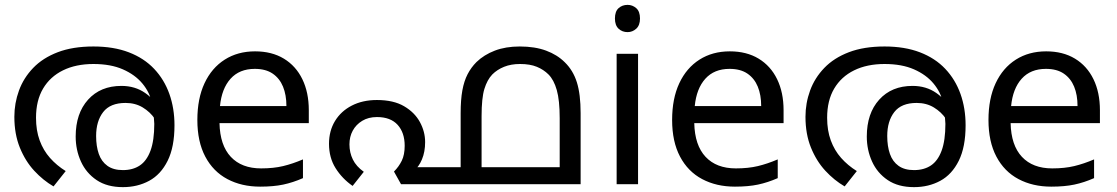

<svg xmlns="http://www.w3.org/2000/svg" viewBox="-20 -757 4591 789"><path d="M364 -566Q447 -566 509.5 -542Q572 -518 613.5 -474Q655 -430 676 -371Q697 -312 697 -242Q697 -153 669 -96.5Q641 -40 593 -14Q545 12 485 12Q420 12 377 -17Q334 -46 312.5 -93.5Q291 -141 291 -196Q291 -291 342 -347.5Q393 -404 479 -404Q535 -404 576.5 -375Q618 -346 642 -301Q666 -256 668 -206L643 -209Q636 -240 616.5 -268.5Q597 -297 566.5 -315.5Q536 -334 496 -334Q433 -334 404 -296.5Q375 -259 375 -198Q375 -156 386 -124.5Q397 -93 421.5 -75.5Q446 -58 485 -58Q526 -58 554.5 -77Q583 -96 598.5 -138Q614 -180 614 -248Q614 -250 612.5 -270Q611 -290 607 -310Q606 -315 606 -323Q606 -331 604 -335Q595 -378 565 -414Q535 -450 485 -472Q435 -494 364 -494Q292 -494 239 -468Q186 -442 157 -393Q128 -344 128 -273Q128 -221 143 -180Q158 -139 185.5 -108Q213 -77 250 -54L200 9Q157 -16 120.5 -55.5Q84 -95 61.5 -150.5Q39 -206 39 -277Q39 -333 58 -385Q77 -437 116.5 -478Q156 -519 217.5 -542.5Q279 -566 364 -566Z M1028 -546Q1097 -546 1146.5 -516Q1196 -486 1222.5 -431.5Q1249 -377 1249 -304V-251H882Q884 -160 928.5 -112.5Q973 -65 1053 -65Q1104 -65 1143.5 -74.5Q1183 -84 1225 -102V-25Q1184 -7 1144 1.5Q1104 10 1049 10Q973 10 914.5 -21Q856 -52 823.5 -113.5Q791 -175 791 -264Q791 -352 820.5 -415Q850 -478 903.5 -512Q957 -546 1028 -546ZM1027 -474Q964 -474 927.5 -433.5Q891 -393 884 -321H1157Q1157 -367 1143 -401Q1129 -435 1100.5 -454.5Q1072 -474 1027 -474Z M1529 -346Q1597 -346 1640.5 -320.5Q1684 -295 1705.5 -255.5Q1727 -216 1727 -173Q1727 -133 1714 -102Q1701 -71 1682 -57L1657 -70H1934V0H1628L1599 -52Q1619 -72 1631 -96.5Q1643 -121 1643 -158Q1643 -212 1614 -244Q1585 -276 1529 -276Q1494 -276 1468.5 -260.5Q1443 -245 1429.5 -220Q1416 -195 1416 -164Q1416 -130 1430 -101.5Q1444 -73 1475 -51L1429 7Q1386 -23 1359 -66Q1332 -109 1332 -166Q1332 -219 1356.5 -259.5Q1381 -300 1425.5 -323Q1470 -346 1529 -346ZM2116 -566Q2178 -566 2224 -549Q2270 -532 2301 -501Q2335 -468 2350.5 -419Q2366 -370 2366 -292V0H1873V-292Q1873 -347 1880 -385.5Q1887 -424 1901.5 -452Q1916 -480 1938 -502Q1969 -532 2013.5 -549Q2058 -566 2116 -566ZM2117 -494Q2080 -494 2051.5 -482.5Q2023 -471 2003 -451Q1982 -429 1970.5 -391.5Q1959 -354 1959 -279V-70H2280V-271Q2280 -345 2268 -387Q2256 -429 2234 -451Q2214 -471 2186 -482.5Q2158 -494 2117 -494Z M2602 -536V0H2514V-536ZM2559 -737Q2579 -737 2594.5 -723.5Q2610 -710 2610 -681Q2610 -653 2594.5 -639Q2579 -625 2559 -625Q2537 -625 2522 -639Q2507 -653 2507 -681Q2507 -710 2522 -723.5Q2537 -737 2559 -737Z M2979 -546Q3048 -546 3097.5 -516Q3147 -486 3173.5 -431.5Q3200 -377 3200 -304V-251H2833Q2835 -160 2879.5 -112.5Q2924 -65 3004 -65Q3055 -65 3094.5 -74.5Q3134 -84 3176 -102V-25Q3135 -7 3095 1.5Q3055 10 3000 10Q2924 10 2865.5 -21Q2807 -52 2774.5 -113.5Q2742 -175 2742 -264Q2742 -352 2771.5 -415Q2801 -478 2854.5 -512Q2908 -546 2979 -546ZM2978 -474Q2915 -474 2878.5 -433.5Q2842 -393 2835 -321H3108Q3108 -367 3094 -401Q3080 -435 3051.5 -454.5Q3023 -474 2978 -474Z M3615 -566Q3698 -566 3760.5 -542Q3823 -518 3864.5 -474Q3906 -430 3927 -371Q3948 -312 3948 -242Q3948 -153 3920 -96.5Q3892 -40 3844 -14Q3796 12 3736 12Q3671 12 3628 -17Q3585 -46 3563.5 -93.5Q3542 -141 3542 -196Q3542 -291 3593 -347.5Q3644 -404 3730 -404Q3786 -404 3827.5 -375Q3869 -346 3893 -301Q3917 -256 3919 -206L3894 -209Q3887 -240 3867.5 -268.5Q3848 -297 3817.5 -315.5Q3787 -334 3747 -334Q3684 -334 3655 -296.5Q3626 -259 3626 -198Q3626 -156 3637 -124.5Q3648 -93 3672.5 -75.5Q3697 -58 3736 -58Q3777 -58 3805.5 -77Q3834 -96 3849.5 -138Q3865 -180 3865 -248Q3865 -250 3863.5 -270Q3862 -290 3858 -310Q3857 -315 3857 -323Q3857 -331 3855 -335Q3846 -378 3816 -414Q3786 -450 3736 -472Q3686 -494 3615 -494Q3543 -494 3490 -468Q3437 -442 3408 -393Q3379 -344 3379 -273Q3379 -221 3394 -180Q3409 -139 3436.5 -108Q3464 -77 3501 -54L3451 9Q3408 -16 3371.5 -55.5Q3335 -95 3312.5 -150.5Q3290 -206 3290 -277Q3290 -333 3309 -385Q3328 -437 3367.5 -478Q3407 -519 3468.5 -542.5Q3530 -566 3615 -566Z M4279 -546Q4348 -546 4397.5 -516Q4447 -486 4473.5 -431.5Q4500 -377 4500 -304V-251H4133Q4135 -160 4179.5 -112.5Q4224 -65 4304 -65Q4355 -65 4394.5 -74.5Q4434 -84 4476 -102V-25Q4435 -7 4395 1.5Q4355 10 4300 10Q4224 10 4165.5 -21Q4107 -52 4074.5 -113.5Q4042 -175 4042 -264Q4042 -352 4071.5 -415Q4101 -478 4154.5 -512Q4208 -546 4279 -546ZM4278 -474Q4215 -474 4178.5 -433.5Q4142 -393 4135 -321H4408Q4408 -367 4394 -401Q4380 -435 4351.5 -454.5Q4323 -474 4278 -474Z"/></svg>

Font: mlyalm115
Style: Regular
Weight: 400
Designer: Jelle Bosma - Monotype Design Team
Foundry: Monotype Imaging Inc.
Version: Version 2.103